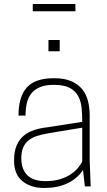

<svg xmlns="http://www.w3.org/2000/svg" viewBox="-20 -927 534 955"><path d="M199 8Q134 8 92 -25.5Q50 -59 50 -128Q50 -174 63 -204Q76 -234 98.5 -252.5Q121 -271 151 -280.5Q181 -290 216 -294L389 -321Q389 -356 386 -389Q383 -422 369.5 -448Q356 -474 327.5 -489.5Q299 -505 248 -505Q205 -505 177.5 -493Q150 -481 134.5 -460.5Q119 -440 113 -412Q107 -384 107 -352H72Q72 -445 113 -491.5Q154 -538 249 -538Q301 -538 335 -523Q369 -508 389 -483Q409 -458 417.5 -425Q426 -392 426 -355V-130L431 0H402L393 -81Q331 8 199 8ZM206 -26Q247 -26 278 -35.5Q309 -45 331 -59.5Q353 -74 367 -91Q381 -108 389 -123V-292L220 -264Q191 -259 166.5 -251.5Q142 -244 124 -230.5Q106 -217 96 -195Q86 -173 86 -140Q86 -85 116 -55.5Q146 -26 206 -26ZM277 -672H221V-728H277ZM355 -871H143V-907H355Z"/></svg>

Font: Tanohe Sans ExtraLight
Style: Regular
Weight: 250
Designer: Village Type and Design LLC & Cristiano Sobral
Foundry: Cooper Hewitt Smithsonian Design Museum
Version: Version 1.00;May 30, 2020;FontCreator 12.0.0.2522 64-bit; tt